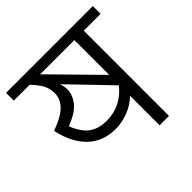

<svg xmlns="http://www.w3.org/2000/svg" viewBox="-166 -749 889 889"><g transform="rotate(-45 278.0 -304.5)"><path d="M562.5 -558.1H452.1V0H390.6V-193.8Q360.4 -163.6 318.4 -147.5Q276.4 -131.3 234.9 -131.3Q153.3 -131.3 100.1 -182.4Q46.9 -233.4 26.9 -327.1Q96.2 -352.1 124.5 -381.8Q152.8 -411.6 152.8 -448.2Q152.8 -479 139.6 -503.7Q126.5 -528.3 97.7 -558.1H-5.9V-608.9H562.5ZM390.6 -558.1H166.5L390.6 -330.1ZM388.2 -264.2 199.2 -460.4Q206.5 -439 206.5 -418.9Q206.5 -385.7 181.9 -352.8Q157.2 -319.8 90.3 -293.9Q112.3 -237.3 146.2 -212.4Q180.2 -187.5 232.9 -187.5Q278.3 -187.5 318.1 -206.8Q357.9 -226.1 388.2 -264.2Z"/></g></svg>

Font: Varta
Style: Light
Weight: 300
Designer: Joana Correia, Viktoriya Grabowska, Eben Sorkin
Foundry: Sorkin Type
Version: Version 1.002; ttfautohint (v1.3) -l 8 -r 24 -G 200 -x 12 -H